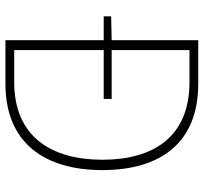

<svg xmlns="http://www.w3.org/2000/svg" viewBox="-42 -724 766 723"><g transform="rotate(90 341.5 -363.0)"><path d="M132 0H296C520 0 621 -149 621 -365C621 -582 520 -726 296 -726H132V-400L42 -398V-370H132ZM169 -33V-370H353V-400H169V-693H290C496 -693 582 -557 582 -365C582 -174 496 -33 290 -33Z"/></g></svg>

Font: Noto Sans JP Thin
Style: Regular
Weight: 100
Designer: Ryoko NISHIZUKA 西塚涼子 (kana, bopomofo & ideographs); Paul D. Hunt (Latin, Greek & Cyrillic); Sandoll Communications 산돌커뮤니
Foundry: Adobe
Version: Version 2.004;hotconv 1.0.118;makeotfexe 2.5.65603